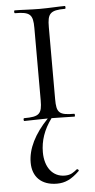

<svg xmlns="http://www.w3.org/2000/svg" viewBox="-53 -501 401 809"><g transform="rotate(-5 147.0 -96.5)"><path d="M253 -12C188 -12 178 -23 178 -81V-385C178 -442 189 -456 253 -456C256 -456 256 -468 253 -468C225 -468 188 -465 146 -465C108 -465 70 -468 41 -468C37 -468 37 -456 41 -456C105 -456 117 -444 117 -387V-81C117 -23 105 -12 41 -12C37 -12 37 0 41 0C68 0 104 -2 140 -2C82 58 52 119 52 177C52 237 89 275 155 275C190 275 217 262 250 230C254 227 247 220 243 222C229 233 217 244 191 244C139 244 107 201 107 138C107 90 122 44 156 -2C194 -2 226 0 253 0C256 0 256 -12 253 -12Z"/></g></svg>

Font: Cormorant SC
Style: Regular
Weight: 400
Designer: Christian Thalmann (Catharsis Fonts)
Version: Version 1.000;PS 001.000;hotconv 1.0.70;makeotf.lib2.5.58329